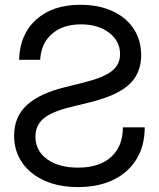

<svg xmlns="http://www.w3.org/2000/svg" viewBox="-20 -759 654 791"><path d="M301.8 11.7Q222.7 11.7 163.3 -14.9Q104 -41.5 71 -89.4Q38.1 -137.2 38.1 -200.2Q38.1 -276.4 89.1 -324.7Q140.1 -373 246.1 -399.4L328.6 -419.9Q407.7 -439.9 441.2 -466.6Q474.6 -493.2 474.6 -535.6Q474.6 -589.8 429.4 -624.3Q384.3 -658.7 313.5 -658.7Q239.7 -658.7 194.6 -619.9Q149.4 -581.1 145.5 -512.7H58.6Q61.5 -617.7 129.4 -678.5Q197.3 -739.3 310.5 -739.3Q386.7 -739.3 443.1 -713.4Q499.5 -687.5 530.5 -640.9Q561.5 -594.2 561.5 -531.2Q561.5 -457 512.2 -411.1Q462.9 -365.2 351.6 -337.9L270 -317.9Q191.4 -298.3 158.7 -270Q126 -241.7 126 -196.3Q126 -137.7 174.1 -103Q222.2 -68.4 301.8 -68.4Q389.2 -68.4 437.7 -112.3Q486.3 -156.2 486.3 -234.4H576.2Q576.2 -158.7 542.5 -103.5Q508.8 -48.3 447.3 -18.3Q385.7 11.7 301.8 11.7Z"/></svg>

Font: Inter Display
Style: Regular
Weight: 400
Designer: Rasmus Andersson
Foundry: rsms
Version: Version 4.000;git-37864ae